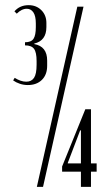

<svg xmlns="http://www.w3.org/2000/svg" viewBox="-20 -725 425 745"><path d="M36 -681Q57 -705 91 -705Q121 -705 140.5 -685.5Q160 -666 160 -636V-620Q160 -567 113 -556V-554Q163 -545 163 -490V-470Q163 -435 142.5 -415Q122 -395 88 -395Q72 -395 57 -400Q42 -405 31 -413L37 -423Q48 -416 59.5 -412Q71 -408 82 -408Q102 -408 112 -423Q122 -438 122 -474V-488Q122 -522 112 -535.5Q102 -549 77 -549V-561Q101 -561 110 -574.5Q119 -588 119 -620V-634Q119 -663 109.5 -677Q100 -691 84 -691Q64 -691 45 -672ZM221 -79 311 -301H333V-91H355V-59H333V0H294V-59H221ZM291 -219 243 -93V-91H294V-219ZM280 -699H304L147 0H123Z"/></svg>

Font: Moniqa SemBd Heading
Style: Regular
Weight: 600
Designer: Rajesh Rajput
Foundry: Rajesh Rajput
Version: Version 1.000